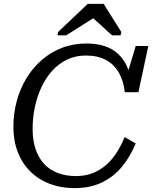

<svg xmlns="http://www.w3.org/2000/svg" viewBox="-20 -952 784 989"><path d="M371 -45Q419 -45 458 -60.5Q497 -76 527.5 -103Q558 -130 581.5 -167Q605 -204 622 -246L679 -213Q651 -145 608 -93Q565 -41 504.5 -12Q444 17 365 17Q295 17 237.5 -4.5Q180 -26 137.5 -67.5Q95 -109 72 -167.5Q49 -226 49 -299Q49 -367 66 -430.5Q83 -494 115.5 -548Q148 -602 194.5 -642.5Q241 -683 299 -705.5Q357 -728 425 -728Q477 -728 517.5 -715Q558 -702 586.5 -676Q615 -650 632.5 -613.5Q650 -577 657 -529L630 -551L679 -715H744L693 -477H623Q616 -537 591.5 -579Q567 -621 525 -643.5Q483 -666 422 -666Q369 -666 325.5 -645Q282 -624 249 -587.5Q216 -551 193.5 -503Q171 -455 159.5 -400Q148 -345 148 -288Q148 -230 163 -185Q178 -140 206 -109Q234 -78 276 -61.5Q318 -45 371 -45ZM514 -932H432L279 -787L276 -770H321L495 -880L434 -882L557 -770H601L605 -787Z"/></svg>

Font: Roboto Serif
Style: Italic
Weight: 400
Italic angle: -10°
Designer: Greg Gazdowicz
Foundry: Commercial Type
Version: Version 1.008